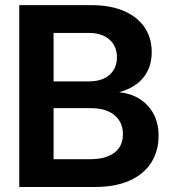

<svg xmlns="http://www.w3.org/2000/svg" viewBox="-20 -748 684 768"><path d="M57.1 0V-727.5H343.8Q421.4 -727.5 475.8 -703.9Q530.3 -680.2 558.6 -638.2Q586.9 -596.2 586.9 -539.6Q586.9 -497.6 571.3 -465.6Q555.7 -433.6 526.9 -412.1Q498 -390.6 458.5 -379.9V-378.9Q502.4 -374.5 537.6 -352.8Q572.8 -331.1 593.5 -293.9Q614.3 -256.8 614.3 -205.1Q614.3 -144 585.2 -97.9Q556.2 -51.8 499 -25.9Q441.9 0 358.4 0ZM194.3 -111.3H341.3Q403.3 -111.3 437.5 -137.2Q471.7 -163.1 471.7 -211.4Q471.7 -243.7 456.5 -266.8Q441.4 -290 412.8 -302.7Q384.3 -315.4 343.8 -315.4H194.3ZM194.3 -422.4H335.4Q370.6 -422.4 395.8 -434.1Q420.9 -445.8 434.3 -467.5Q447.8 -489.3 447.8 -519Q447.8 -563.5 417.7 -589.8Q387.7 -616.2 335.4 -616.2H194.3Z"/></svg>

Font: Inter Cardless Display
Style: Bold
Weight: 700
Designer: Rasmus Andersson
Foundry: rsms
Version: Version 4.001;git-9221beed3